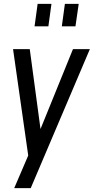

<svg xmlns="http://www.w3.org/2000/svg" viewBox="-20 -800 488 1000"><path d="M248 -780H176L160 -663H232ZM390 -780H318L302 -663H373ZM360 -544 191 -128 135 -544H48L127 10L54 180H140L448 -544Z"/></svg>

Font: Mohave
Style: Italic
Weight: 400
Italic angle: -8°
Designer: Gumpita Rahayu
Foundry: Tokotype
Version: Version 2.002;PS 002.002;hotconv 1.0.88;makeotf.lib2.5.64775